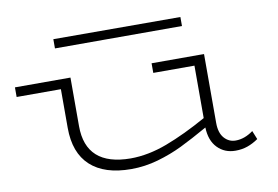

<svg xmlns="http://www.w3.org/2000/svg" viewBox="-73 -788 1337 923"><g transform="rotate(-10 595.5 -327.0)"><path d="M1119 -24Q1093 -6 1066 3.5Q1039 13 1007 13Q954 13 919.5 -22.5Q885 -58 883 -122Q807 -79 750.5 -51.5Q694 -24 629.5 -5.5Q565 13 498 13Q368 13 299.5 -50Q231 -113 231 -235V-424H15V-471H286V-234Q286 -39 504 -38Q590 -38 683 -73Q776 -108 883 -168V-424H682V-471H938V-135Q938 -86 960.5 -60.5Q983 -35 1016 -35Q1060 -35 1102 -66ZM857 -622H237V-667L857 -666Z"/></g></svg>

Font: BioRhyme Expanded Light
Style: Regular
Weight: 300
Width: 7
Designer: Aoife Mooney
Foundry: Aoife Mooney Type
Version: Version 1.000